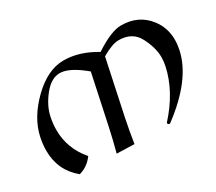

<svg xmlns="http://www.w3.org/2000/svg" viewBox="-124 -927 1339 1188"><g transform="rotate(-30 546.0 -333.0)"><path d="M791.5 5.9Q776.9 5.9 776.9 -4.4L777.3 -8.8Q910.2 -154.8 944.3 -314.9Q951.2 -346.2 951.2 -376.5Q951.2 -443.8 911.1 -522Q871.1 -600.1 773.4 -600.1Q727.1 -600.1 651.4 -555.7L568.4 -165.5Q550.8 -80.1 537.6 5.9L412.6 2Q435.5 -83 453.6 -168L528.3 -518.6Q423.8 -606 356 -606Q294.9 -606 241.2 -539.1Q187.5 -472.2 172.4 -401.9Q162.6 -355 162.6 -310.5Q162.6 -178.2 252.9 -73.2Q212.4 -18.1 151.4 -2Q44.4 -89.8 44.4 -231Q44.4 -275.4 54.7 -324.7Q81.1 -447.3 191.4 -554.7Q301.8 -662.1 415.5 -662.1Q526.9 -662.1 641.1 -592.8Q760.3 -671.9 832 -671.9Q955.6 -671.9 1026.4 -580.6Q1077.1 -515.1 1077.1 -429.2Q1077.1 -395.5 1069.3 -358.4Q1029.3 -170.4 791.5 5.9Z"/></g></svg>

Font: Balgruf
Style: Italic
Weight: 500
Italic angle: -12°
Designer: Paul James Miller
Foundry: High-Logic / Made with FontCreator
Version: Version 1.201;March 28, 2021;FontCreator 13.0.0.2683 64-bit